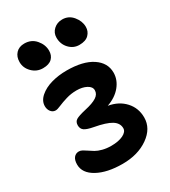

<svg xmlns="http://www.w3.org/2000/svg" viewBox="-209 -898 951 1074"><g transform="rotate(-30 266.5 -361.5)"><path d="M382.8 -624Q344.7 -624 317.9 -652.6Q291 -681.2 291 -723.1Q291 -754.4 313.7 -775.1Q336.4 -795.9 369.1 -795.9Q410.6 -795.9 437.3 -763.4Q463.9 -731 463.9 -693.8Q463.9 -665 443.8 -644.5Q423.8 -624 382.8 -624ZM141.1 -612.8Q101.1 -612.8 72.5 -641.4Q43.9 -669.9 43.9 -708Q43.9 -742.7 64 -763.9Q84 -785.2 118.2 -785.2Q163.6 -785.2 191.4 -752.7Q219.2 -720.2 219.2 -681.2Q219.2 -650.9 200 -631.8Q180.7 -612.8 141.1 -612.8ZM36.1 -50.8Q36.1 -79.6 48.3 -94.7Q60.5 -109.9 81.1 -109.9Q91.8 -109.9 103.8 -103.3Q115.7 -96.7 128.9 -87.4Q142.1 -78.1 158.2 -68.6Q174.3 -59.1 199.7 -52.5Q225.1 -45.9 254.9 -45.9Q302.2 -45.9 332 -60.5Q361.8 -75.2 361.8 -98.1Q361.8 -131.3 328.9 -151.9Q295.9 -172.4 221.2 -186Q181.2 -193.4 165 -204.8Q148.9 -216.3 148.9 -238.8Q148.9 -261.7 165.5 -272Q182.1 -282.2 229 -293Q280.3 -304.2 305.2 -320.3Q330.1 -336.4 330.1 -361.8Q330.1 -384.3 304 -398.2Q277.8 -412.1 240.2 -412.1Q205.1 -412.1 172.9 -402.3Q140.6 -392.6 118.2 -382.8Q95.7 -373 85 -373Q66.4 -373 54.7 -387.9Q43 -402.8 43 -423.8Q43 -457.5 73.2 -483.9Q103.5 -510.3 149.4 -523.2Q195.3 -536.1 247.1 -536.1Q353 -536.1 411.6 -497.3Q470.2 -458.5 470.2 -395Q470.2 -348.6 438.2 -309.3Q406.2 -270 349.1 -250Q414.6 -238.8 453.9 -195.8Q493.2 -152.8 493.2 -91.8Q493.2 -21.5 426 25.9Q358.9 73.2 259.8 73.2Q160.6 73.2 98.4 39.1Q36.1 4.9 36.1 -50.8Z"/></g></svg>

Font: Shantell Sans Irregular Bouncy
Style: Regular
Weight: 600
Designer: Stephen Nixon, Anya Danilova, Shantell Martin
Foundry: Arrow Type
Version: Version 1.006;[9816181b4]